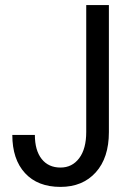

<svg xmlns="http://www.w3.org/2000/svg" viewBox="-20 -731 523 761"><path d="M321.8 -710.9H411.6V-207.5Q411.6 -105.5 359.6 -47.9Q307.6 9.8 219.7 9.8Q129.4 9.8 79.1 -44.9Q28.8 -99.6 28.8 -196.3H118.2Q118.2 -135.3 145 -101.1Q171.9 -66.9 219.7 -66.9Q266.1 -66.9 293.9 -104Q321.8 -141.1 321.8 -208Z"/></svg>

Font: TypoPRO Roboto
Style: Regular
Weight: 400
Designer: Google
Version: Version 2.136; 2016